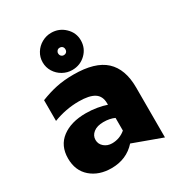

<svg xmlns="http://www.w3.org/2000/svg" viewBox="-193 -939 997 1075"><g transform="rotate(-30 305.5 -401.0)"><path d="M286 -107Q256 -107 235 -125Q214 -143 214 -170Q214 -198 237.5 -216.5Q261 -235 302 -235Q343 -235 373 -221V-139Q335 -107 286 -107ZM290 -549Q228 -549 178.5 -538.5Q129 -528 76 -507V-373Q157 -404 240 -404Q308 -404 340.5 -383Q373 -362 373 -315V-306Q348 -315 313 -321Q278 -327 241 -327Q145 -327 87 -283Q29 -239 29 -157Q29 -78 81 -33Q133 12 214 12Q311 12 372 -56L558 12V-311Q558 -430 493.5 -489.5Q429 -549 290 -549ZM422 -695Q422 -744 385.5 -779Q349 -814 298 -814Q266 -814 237.5 -798Q209 -782 192 -754.5Q175 -727 175 -694Q175 -661 192 -633.5Q209 -606 237.5 -590Q266 -574 298 -574Q350 -574 386 -609Q422 -644 422 -695ZM322 -694Q322 -683 315.5 -676.5Q309 -670 298 -670Q288 -670 281.5 -677Q275 -684 275 -695Q275 -704 281.5 -711Q288 -718 298 -718Q309 -718 315.5 -711.5Q322 -705 322 -694Z"/></g></svg>

Font: Geom Black
Style: Bold
Weight: 900
Version: Version 1.102